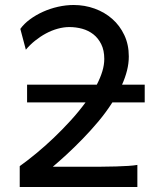

<svg xmlns="http://www.w3.org/2000/svg" viewBox="-20 -745 655 765"><path d="M61 -629.9Q75.7 -650.4 99.1 -667.7Q122.6 -685.1 151.1 -698Q179.7 -710.9 211.2 -718Q242.7 -725.1 273.4 -725.1Q317.4 -725.1 357.2 -710.7Q397 -696.3 427.2 -669.7Q457.5 -643.1 475.3 -605.2Q493.2 -567.4 493.2 -520Q493.2 -492.2 486.1 -464.1Q479 -436 466.3 -407.7H556.6V-336.9H427.7Q402.8 -297.9 372.1 -261.2Q341.3 -224.6 309.3 -191.7Q277.3 -158.7 246.6 -130.4Q215.8 -102.1 190.4 -80.6H314.9Q351.1 -80.6 383.3 -80.8Q415.5 -81.1 442.6 -81.8Q469.7 -82.5 491.2 -84Q512.7 -85.4 527.3 -87.9V0H58.6V-83Q89.4 -105 124 -133.5Q158.7 -162.1 193.4 -195.1Q228 -228 261 -264.2Q293.9 -300.3 320.8 -336.9H87.9V-407.7H365.7Q379.9 -435.1 387.7 -460.7Q395.5 -486.3 395.5 -510.3Q395.5 -544.4 383.5 -568.6Q371.6 -592.8 352.1 -608.2Q332.5 -623.5 307.6 -630.4Q282.7 -637.2 256.3 -637.2Q233.9 -637.2 210 -630.6Q186 -624 163.3 -611.8Q140.6 -599.6 119.9 -583Q99.1 -566.4 83 -546.9Z"/></svg>

Font: Andika FrenchTight
Style: Regular
Weight: 400
Designer: Victor Gaultney, Annie Olsen, Julie Remington, Don Collingsworth, Eric Hays, Becca Hirsbrunner
Foundry: SIL International
Version: Version 5.000 ; Dig1 Dig4Opn Dig7 LnSpcTght